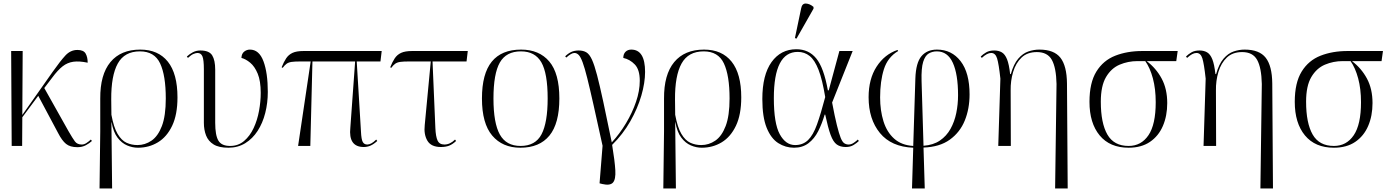

<svg xmlns="http://www.w3.org/2000/svg" viewBox="-20 -824 7847 1084"><path d="M46 0 43 -536H108L106 -175L277 -418Q320 -479 349 -510.5Q378 -542 417 -542Q452 -542 463.5 -521.5Q475 -501 475 -470Q428 -480 394.5 -475.5Q361 -471 333.5 -449.5Q306 -428 275 -386L230 -327L367 -83Q390 -43 403 -25.5Q416 -8 442 -8Q455 -8 468 -16.5Q481 -25 493 -36L499 -28Q485 -15 464.5 -4Q444 7 417 7Q376 7 353 -11.5Q330 -30 308 -73L196 -283L106 -162L105 0Z M542 240 546 -83V-267Q545 -403 603.5 -473.5Q662 -544 772 -544Q873 -544 927.5 -476Q982 -408 982 -274Q982 -177 952 -114Q922 -51 871.5 -20.5Q821 10 759 10Q728 10 697.5 -3Q667 -16 643.5 -47Q620 -78 610 -134H609L613 240ZM756 -5Q799 -5 835.5 -30Q872 -55 894 -112.5Q916 -170 916 -268Q916 -398 884 -466Q852 -534 770 -534Q683 -534 645 -465.5Q607 -397 608 -262L609 -176Q622 -105 644 -68Q666 -31 694.5 -18Q723 -5 756 -5Z M1270 10Q1216 10 1186 -8.5Q1156 -27 1143.5 -59Q1131 -91 1131 -131V-433Q1131 -486 1123 -505.5Q1115 -525 1095 -525Q1086 -525 1072.5 -519.5Q1059 -514 1041 -497L1035 -505Q1050 -519 1069 -529Q1088 -539 1111 -539Q1161 -539 1178 -511.5Q1195 -484 1195 -431V-131Q1195 -60 1213 -30Q1231 0 1279 0Q1325 0 1358 -28Q1391 -56 1412 -101Q1433 -146 1442.5 -198.5Q1452 -251 1452 -300Q1452 -367 1435 -408Q1418 -449 1392.5 -470Q1367 -491 1343 -497Q1344 -521 1358.5 -532.5Q1373 -544 1391 -544Q1443 -544 1467.5 -478Q1492 -412 1492 -305Q1492 -243 1477.5 -186Q1463 -129 1434.5 -85Q1406 -41 1364.5 -15.5Q1323 10 1270 10Z M1663 0 1734 -477H1675Q1644 -477 1626.5 -474.5Q1609 -472 1598 -464Q1587 -456 1576 -441L1570 -444Q1582 -474 1595.5 -494.5Q1609 -515 1631.5 -525.5Q1654 -536 1694 -536H2135L2128 -477H1994L2018 -81Q2020 -37 2028 -22.5Q2036 -8 2054 -8Q2076 -8 2104 -36L2110 -28Q2089 -9 2071 -1.5Q2053 6 2034 6Q1946 6 1958 -104L1985 -477H1744L1732 0Z M2469 6Q2414 6 2393 -29.5Q2372 -65 2378 -118L2412 -477H2288Q2257 -477 2239.5 -474.5Q2222 -472 2211 -464Q2200 -456 2189 -441L2183 -444Q2195 -474 2208.5 -494.5Q2222 -515 2244.5 -525.5Q2267 -536 2307 -536H2621L2614 -477H2422L2438 -101Q2440 -53 2450.5 -30.5Q2461 -8 2489 -8Q2521 -8 2549 -36L2555 -28Q2535 -9 2515.5 -1.5Q2496 6 2469 6Z M2918 10Q2817 10 2759 -58.5Q2701 -127 2701 -268Q2701 -408 2756.5 -476Q2812 -544 2922 -544Q3024 -544 3081 -477Q3138 -410 3138 -268Q3138 -127 3082 -58.5Q3026 10 2918 10ZM2919 0Q3003 0 3037.5 -66Q3072 -132 3072 -268Q3072 -410 3036.5 -472Q3001 -534 2921 -534Q2838 -534 2802 -471Q2766 -408 2766 -268Q2766 -129 2802 -64.5Q2838 0 2919 0Z M3381 215 3365 211 3382 -1Q3352 -138 3331 -231.5Q3310 -325 3295.5 -383Q3281 -441 3269.5 -472Q3258 -503 3247 -514Q3236 -525 3223 -525Q3206 -525 3177 -499L3171 -506Q3187 -522 3205 -530.5Q3223 -539 3247 -539Q3273 -539 3290.5 -528.5Q3308 -518 3322 -487.5Q3336 -457 3351 -399.5Q3366 -342 3386 -249.5Q3406 -157 3434 -20Q3479 -69 3514.5 -128.5Q3550 -188 3571 -249.5Q3592 -311 3592 -368Q3592 -431 3564 -460Q3536 -489 3499 -497Q3499 -519 3511.5 -531.5Q3524 -544 3544 -544Q3622 -544 3622 -418Q3622 -357 3601 -284.5Q3580 -212 3538.5 -139Q3497 -66 3436 -6Q3451 85 3454 137Q3457 189 3440.5 207Q3424 225 3381 215Z M3725 240 3729 -83V-267Q3728 -403 3786.5 -473.5Q3845 -544 3955 -544Q4056 -544 4110.5 -476Q4165 -408 4165 -274Q4165 -177 4135 -114Q4105 -51 4054.5 -20.5Q4004 10 3942 10Q3911 10 3880.5 -3Q3850 -16 3826.5 -47Q3803 -78 3793 -134H3792L3796 240ZM3939 -5Q3982 -5 4018.5 -30Q4055 -55 4077 -112.5Q4099 -170 4099 -268Q4099 -398 4067 -466Q4035 -534 3953 -534Q3866 -534 3828 -465.5Q3790 -397 3791 -262L3792 -176Q3805 -105 3827 -68Q3849 -31 3877.5 -18Q3906 -5 3939 -5Z M4463 10Q4415 10 4374 -16Q4333 -42 4308.5 -102.5Q4284 -163 4284 -265Q4284 -401 4336 -473.5Q4388 -546 4476 -546Q4546 -546 4588.5 -494Q4631 -442 4654 -314H4659L4719 -536H4794L4678 -245Q4693 -165 4705 -117Q4717 -69 4726.5 -45.5Q4736 -22 4747 -15Q4758 -8 4771 -8Q4786 -8 4800.5 -18Q4815 -28 4823 -36L4829 -28Q4818 -17 4799.5 -5.5Q4781 6 4755 6Q4724 6 4704 -8.5Q4684 -23 4669.5 -62.5Q4655 -102 4639 -177H4636Q4621 -126 4599.5 -83.5Q4578 -41 4544.5 -15.5Q4511 10 4463 10ZM4469 -5Q4513 -5 4542 -33Q4571 -61 4592.5 -121Q4614 -181 4639 -276Q4623 -374 4601.5 -429.5Q4580 -485 4551 -508Q4522 -531 4484 -531Q4349 -531 4349 -270Q4349 -127 4382.5 -66Q4416 -5 4469 -5ZM4477 -606 4468 -609 4503 -776Q4508 -805 4530 -804Q4552 -803 4573 -785V-775Z M5129 240 5136 10Q5012 5 4948 -73Q4884 -151 4884 -275Q4884 -378 4929 -447.5Q4974 -517 5047 -542L5051 -536Q4992 -501 4970.5 -433.5Q4949 -366 4949 -274Q4949 -200 4968 -139Q4987 -78 5028.5 -41Q5070 -4 5136 0L5148 -381Q5151 -470 5182.5 -507Q5214 -544 5270 -544Q5353 -544 5403.5 -478.5Q5454 -413 5454 -291Q5454 -210 5427 -143.5Q5400 -77 5342.5 -35.5Q5285 6 5194 9L5201 240ZM5183 -367 5194 -1Q5249 -5 5286.5 -30.5Q5324 -56 5346.5 -96.5Q5369 -137 5379 -186Q5389 -235 5389 -286Q5389 -405 5359.5 -469.5Q5330 -534 5269 -534Q5244 -534 5223.5 -522Q5203 -510 5192 -474.5Q5181 -439 5183 -367Z M5937 240 5945 -350Q5943 -442 5918.5 -486Q5894 -530 5834 -530Q5780 -530 5747.5 -499Q5715 -468 5700 -418Q5685 -368 5686 -313L5687 0H5616L5628 -380Q5619 -463 5609.5 -494Q5600 -525 5576 -525Q5553 -525 5523 -497L5517 -505Q5530 -518 5548 -528.5Q5566 -539 5593 -539Q5618 -539 5636 -528.5Q5654 -518 5665.5 -489.5Q5677 -461 5683 -406H5687Q5703 -463 5729 -493Q5755 -523 5786 -533.5Q5817 -544 5848 -544Q5931 -544 5967 -498Q6003 -452 6004 -353L6008 240Z M6352 10Q6246 10 6188.5 -59.5Q6131 -129 6131 -249Q6131 -357 6170 -420Q6209 -483 6276.5 -509.5Q6344 -536 6429 -536H6629L6621 -479H6454Q6507 -439 6538.5 -380.5Q6570 -322 6570 -242Q6570 -170 6545.5 -113Q6521 -56 6472.5 -23Q6424 10 6352 10ZM6352 0Q6423 0 6464 -60.5Q6505 -121 6505 -247Q6505 -322 6489 -381.5Q6473 -441 6446 -479H6402Q6349 -479 6301.5 -459Q6254 -439 6224.5 -389Q6195 -339 6195 -250Q6195 -129 6232 -64.5Q6269 0 6352 0Z M7096 240 7104 -350Q7102 -442 7077.5 -486Q7053 -530 6993 -530Q6939 -530 6906.5 -499Q6874 -468 6859 -418Q6844 -368 6845 -313L6846 0H6775L6787 -380Q6778 -463 6768.5 -494Q6759 -525 6735 -525Q6712 -525 6682 -497L6676 -505Q6689 -518 6707 -528.5Q6725 -539 6752 -539Q6777 -539 6795 -528.5Q6813 -518 6824.5 -489.5Q6836 -461 6842 -406H6846Q6862 -463 6888 -493Q6914 -523 6945 -533.5Q6976 -544 7007 -544Q7090 -544 7126 -498Q7162 -452 7163 -353L7167 240Z M7511 10Q7405 10 7347.5 -59.5Q7290 -129 7290 -249Q7290 -357 7329 -420Q7368 -483 7435.5 -509.5Q7503 -536 7588 -536H7788L7780 -479H7613Q7666 -439 7697.5 -380.5Q7729 -322 7729 -242Q7729 -170 7704.5 -113Q7680 -56 7631.5 -23Q7583 10 7511 10ZM7511 0Q7582 0 7623 -60.5Q7664 -121 7664 -247Q7664 -322 7648 -381.5Q7632 -441 7605 -479H7561Q7508 -479 7460.5 -459Q7413 -439 7383.5 -389Q7354 -339 7354 -250Q7354 -129 7391 -64.5Q7428 0 7511 0Z"/></svg>

Font: Noto Serif Display Light
Style: Regular
Weight: 300
Designer: Monotype Design Team
Foundry: Monotype Imaging Inc.
Version: Version 2.009